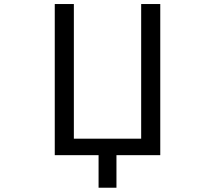

<svg xmlns="http://www.w3.org/2000/svg" viewBox="-20 -752 1040 933"><path d="M666 -732.4H758.8V2H545.9V160.2H459V2H246.1V-732.4H338.9V-78.1H666Z"/></svg>

Font: Gen Shin Gothic Monospace Regular
Style: Regular
Weight: 400
Designer: [Source Han Sans]
Ryoko NISHIZUKA  (kana & ideographs); Paul D. Hunt (Latin, Greek & Cyrillic); Wenlong ZHANG  (bopomofo
Version: Version 1.002.20150607